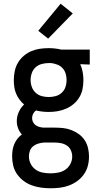

<svg xmlns="http://www.w3.org/2000/svg" viewBox="-20 -786 540 1029"><path d="M251 223Q225 223 200 219.5Q175 216 151 207.5Q127 199 106.5 183.5Q86 168 71.5 147.5Q57 127 51 102Q45 77 45 51Q45 35 47.5 18.5Q50 2 56.5 -13.5Q63 -29 73 -42Q83 -55 97 -65Q84 -80 77 -98.5Q70 -117 70 -137Q70 -162 80.5 -185.5Q91 -209 109 -226Q95 -238 84 -253Q73 -268 66 -285Q59 -302 56.5 -320.5Q54 -339 54 -357Q54 -381 59 -405Q64 -429 76 -449.5Q88 -470 106.5 -486Q125 -502 147 -511.5Q169 -521 193 -524.5Q217 -528 241 -528Q258 -528 275.5 -526Q293 -524 309 -520H461V-440L410 -442Q419 -422 423 -400.5Q427 -379 427 -357Q427 -333 422.5 -309.5Q418 -286 405.5 -265Q393 -244 374.5 -228.5Q356 -213 334 -203.5Q312 -194 288.5 -190Q265 -186 241 -186Q224 -186 206.5 -188Q189 -190 173 -194Q163 -187 157.5 -176Q152 -165 152 -153Q152 -142 157 -132Q162 -122 170.5 -115.5Q179 -109 190 -106Q201 -103 212 -102H274Q297 -102 319.5 -99.5Q342 -97 363.5 -88.5Q385 -80 403.5 -66.5Q422 -53 434.5 -33.5Q447 -14 452 8.5Q457 31 457 53Q457 79 450.5 103.5Q444 128 429.5 148.5Q415 169 394.5 184Q374 199 350 208Q326 217 301 220Q276 223 251 223ZM241 -266Q260 -266 278.5 -271Q297 -276 311 -289Q325 -302 331 -320Q337 -338 337 -357Q337 -374 332 -391Q327 -408 315.5 -420.5Q304 -433 287.5 -439.5Q271 -446 254 -448H241Q222 -448 203.5 -443Q185 -438 171 -425.5Q157 -413 150.5 -394.5Q144 -376 144 -357Q144 -338 150.5 -320Q157 -302 171 -289Q185 -276 203.5 -271Q222 -266 241 -266ZM251 143Q271 143 292 139Q313 135 330 123.5Q347 112 357 93Q367 74 367 53Q367 36 360 20Q353 4 339 -5.5Q325 -15 308 -18.5Q291 -22 274 -22H215Q200 -21 185 -16.5Q170 -12 158 -2.5Q146 7 140.5 21.5Q135 36 135 52Q135 73 144.5 92Q154 111 171 123Q188 135 209 139Q230 143 251 143ZM238 -579 185 -621 305 -766 370 -714Z"/></svg>

Font: Iosevka Bendy Medium
Style: Regular
Weight: 500
Monospace: yes
Designer: Belleve Invis
Foundry: Belleve Invis
Version: Version 30.1.2